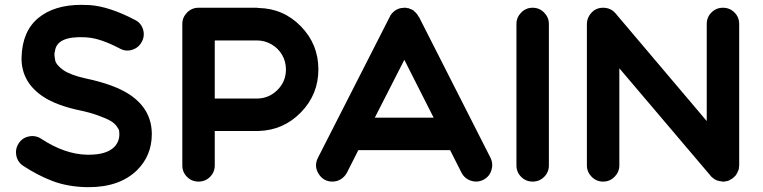

<svg xmlns="http://www.w3.org/2000/svg" viewBox="-20 -750 3152 793"><path d="M607 -196Q607 -107 545 -46Q473 23 347 23Q342 23 336 23Q258 21 196.5 -2.5Q135 -26 76 -65Q53 -80 47.5 -107Q42 -134 57 -157.5Q72 -181 99.5 -186.5Q127 -192 150 -177Q247 -113 339 -111Q344 -111 347 -111Q419 -111 451 -142Q473 -164 473 -196Q473 -204 472 -210Q471 -216 462 -228.5Q453 -241 437 -250.5Q421 -260 387 -272.5Q353 -285 306 -295H305Q214 -315 161 -349Q67 -410 69 -513Q72 -621 138 -675.5Q204 -730 316 -730Q331 -730 349 -729Q350 -729 350.5 -729Q351 -729 351 -729Q432 -723 537 -668Q562 -656 570.5 -629.5Q579 -603 566 -578Q553 -553 526.5 -544.5Q500 -536 476 -549Q396 -591 343 -595Q337 -595 332 -596Q215 -602 207 -539Q204 -530 205 -520Q206 -510 208 -500.5Q210 -491 219 -480.5Q228 -470 241.5 -460.5Q255 -451 278.5 -442Q302 -433 334 -426Q453 -401 516 -359Q607 -298 607 -196Z M1048 -717Q1151 -715 1223 -641Q1295 -567 1295 -463.5Q1295 -360 1223 -286Q1151 -212 1048 -209Q1044 -209 1041 -209H867V-67Q867 -39 847.5 -19.5Q828 0 800 0Q772 0 752.5 -19.5Q733 -39 733 -67V-651Q733 -678 752.5 -698Q772 -718 800 -718H1041Q1044 -718 1048 -717ZM1041 -343Q1090 -343 1125.5 -378Q1161 -413 1161 -463Q1161 -496 1145 -523.5Q1129 -551 1101 -567Q1073 -583 1041 -583H867V-343H1041Z M2006 -98Q2018 -73 2009.5 -46.5Q2001 -20 1976.5 -7.5Q1952 5 1925.5 -3.5Q1899 -12 1886 -37L1839 -130H1460L1413 -37Q1404 -20 1388 -10Q1372 0 1353 0Q1316 0 1296 -32Q1276 -64 1293 -98L1590 -681Q1590 -682 1592 -685Q1592 -685 1592 -685.5Q1592 -686 1593 -687Q1597 -693 1602 -698Q1603 -699 1603.5 -699.5Q1604 -700 1604 -700Q1606 -702 1607.5 -703Q1609 -704 1611 -706Q1611 -706 1613 -707Q1620 -712 1627 -714Q1629 -715 1629 -715Q1632 -716 1634 -716Q1635 -716 1638 -717Q1638 -717 1639 -717Q1640 -717 1641 -717Q1645 -718 1649 -718Q1649 -718 1649 -718H1650H1651Q1654 -718 1657 -718Q1659 -717 1659 -717Q1663 -717 1666 -716Q1667 -716 1668 -716Q1671 -715 1674 -713Q1675 -713 1677 -712Q1680 -711 1680 -711Q1680 -711 1681 -710.5Q1682 -710 1682 -710Q1683 -709 1684 -709Q1687 -707 1690 -705V-704Q1703 -694 1710 -679Q1710 -680 1710 -680Q1710 -680 1710 -681ZM1528 -264H1771L1650 -503Z M2247 -651V-67Q2247 -39 2227.5 -19.5Q2208 0 2180 0Q2152 0 2132.5 -19.5Q2113 -39 2113 -67V-651Q2113 -678 2132.5 -698Q2152 -718 2180 -718Q2208 -718 2227.5 -698Q2247 -678 2247 -651Z M3033 -70Q3033 -67 3033 -66Q3033 -63 3032 -58Q3032 -56 3032 -55Q3031 -51 3030 -47Q3030 -47 3028 -44Q3027 -41 3026 -38Q3025 -36 3024 -35Q3023 -32 3021 -29Q3020 -29 3020 -28Q3020 -27 3019.5 -27Q3019 -27 3019 -26Q3016 -23 3012 -19Q3012 -19 3011 -18Q3008 -15 3005 -13Q3004 -12 3002 -11Q2999 -9 2996 -8Q2994 -6 2993 -6Q2990 -4 2986 -3Q2986 -3 2985 -3Q2984 -3 2984 -2Q2979 -1 2974 -1Q2974 0 2973 0Q2972 0 2971 0Q2967 0 2964 0Q2962 0 2960 -1Q2957 -1 2952 -2Q2949 -2 2949 -3Q2943 -4 2938 -6V-7Q2939 -6 2939 -6H2938Q2937 -7 2937 -7Q2937 -7 2936 -7Q2934 -8 2933 -9Q2931 -10 2929 -11Q2929 -11 2929 -11.5Q2929 -12 2928 -12Q2926 -14 2925 -15Q2924 -15 2923 -16Q2922 -17 2920 -19Q2920 -19 2919.5 -19.5Q2919 -20 2918 -20Q2916 -22 2914 -25Q2914 -25 2914 -25L2915 -24L2538 -468V-67Q2538 -40 2518.5 -20Q2499 0 2471 0Q2443 0 2423.5 -20Q2404 -40 2404 -67V-647Q2403 -675 2422 -696.5Q2441 -718 2471 -718Q2503 -718 2523 -694L2899 -250V-651Q2899 -679 2918.5 -698.5Q2938 -718 2966 -718Q2994 -718 3013.5 -698.5Q3033 -679 3033 -651V-74Q3033 -73 3033 -71.5Q3033 -70 3033 -70Z"/></svg>

Font: Multiround Pro
Style: Regular
Weight: 400
Designer: Ivan Filipov, Sasha Pavljenko
Version: Version 1.005;Fontself Maker 3.5.4